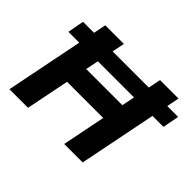

<svg xmlns="http://www.w3.org/2000/svg" viewBox="-144 -945 1190 1190"><g transform="rotate(45 451.5 -350.0)"><path d="M824 -700 684 0H522L579 -285H262L205 0H42L182 -700H345L290 -425H607L662 -700ZM69 -618H903L882 -510H49Z"/></g></svg>

Font: Montserrat Alternates
Style: Bold Italic
Weight: 700
Italic angle: -11.3°
Designer: Julieta Ulanovsky
Foundry: Julieta Ulanovsky
Version: Version 7.200